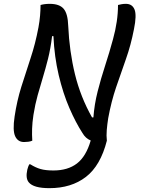

<svg xmlns="http://www.w3.org/2000/svg" viewBox="-20 -729 740 999"><path d="M148 3Q139 7 127.5 8.5Q116 10 105 10Q73 10 59 -20Q45 -50 56 -123Q68 -204 91 -277.5Q114 -351 139 -426Q164 -501 180 -586Q186 -618 188.5 -648Q191 -678 191 -703Q212 -709 239 -709Q289 -709 311 -683.5Q333 -658 335 -594Q341 -462 370 -343Q399 -224 459 -118H466Q471 -186 488 -253Q505 -320 527 -387.5Q549 -455 568 -525Q594 -619 594 -703Q602 -705 612 -707Q622 -709 635 -709Q668 -709 680 -679.5Q692 -650 677 -577Q661 -494 635 -421Q609 -348 584 -274.5Q559 -201 543 -114Q538 -82 535.5 -52.5Q533 -23 536 3Q503 133 427 191.5Q351 250 237 250Q155 250 130 220Q112 199 122 154Q124 146 126.5 139Q129 132 132 126H138Q165 143 191 150.5Q217 158 258 158Q333 158 380.5 121.5Q428 85 452 2Q425 -9 409 -37Q374 -91 341 -167Q308 -243 285.5 -338Q263 -433 258 -541H251Q243 -475 230 -423.5Q217 -372 203 -326Q189 -280 176 -233.5Q163 -187 154 -131Q148 -91 147 -59Q146 -27 148 3Z"/></svg>

Font: Recursive Sn Csl St
Style: Italic
Weight: 400
Italic angle: -15°
Version: Version 1.079;hotconv 1.0.112;makeotfexe 2.5.65598; ttfautoh